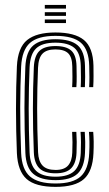

<svg xmlns="http://www.w3.org/2000/svg" viewBox="-20 -737 434 765"><path d="M201.5 7.6Q121.3 7.6 85.9 -23.9Q50.6 -55.5 47.3 -127.1Q45.4 -171.2 44.6 -215.4Q43.7 -259.6 43.7 -303.2Q43.7 -346.8 44.6 -389.2Q45.4 -431.6 47.3 -472.3Q50.9 -547.6 88.3 -577.6Q125.7 -607.6 200.7 -607.6Q277.8 -607.6 314.2 -577.8Q350.7 -547.9 352.4 -475.3Q352.7 -457.3 352.7 -434.3Q352.7 -411.3 351.4 -389.9H335.3Q336.4 -407.7 336.3 -429Q336.2 -450.4 335.5 -474.9Q333.9 -538.8 302.6 -566.5Q271.3 -594.1 200.7 -594.1Q130.9 -594.1 99.1 -565.7Q67.4 -537.2 64.2 -471.4Q62.5 -433.8 61.6 -393.3Q60.6 -352.8 60.5 -309.6Q60.4 -266.5 61.4 -220.9Q62.3 -175.2 64.2 -127.2Q67.1 -61.8 99.6 -33.8Q132.1 -5.9 201.5 -5.9Q270.7 -5.9 301.7 -34.2Q332.7 -62.6 335.5 -126.9Q336.8 -151.5 336.4 -172.5Q336 -193.6 334.5 -211.5H351.4Q352.9 -194.1 353.3 -172.8Q353.6 -151.5 352.4 -126.3Q349.3 -54.6 314.3 -23.5Q279.2 7.6 201.5 7.6ZM201.5 -19.3Q141.4 -19.3 112.5 -44.4Q83.5 -69.5 81.1 -128Q79.2 -175.9 78.3 -220.5Q77.4 -265.2 77.4 -307.4Q77.5 -349.6 78.4 -390.1Q79.4 -430.7 81 -470.3Q83.7 -531.3 112.7 -556Q141.8 -580.7 200.7 -580.7Q261.5 -580.7 289.4 -556.5Q317.4 -532.2 318.6 -474.3Q319.2 -451.3 319.3 -430.7Q319.3 -410.1 318.2 -389.9H301.6Q302.7 -408 302.5 -429.5Q302.4 -451.1 301.8 -474Q300.8 -525.6 276.1 -546.3Q251.3 -567 200.7 -567Q148 -567 124.2 -544.3Q100.4 -521.6 97.9 -469.5Q96.2 -428.1 95.3 -387.3Q94.4 -346.6 94.3 -304.9Q94.2 -263.2 95.2 -219.7Q96.1 -176.1 97.9 -129.2Q100.1 -78.7 124.4 -55.8Q148.6 -33 201.5 -33Q252 -33 275.8 -55.3Q299.6 -77.7 301.8 -127.6Q302.8 -149.3 302.6 -169.9Q302.5 -190.6 300.9 -211.5H317.7Q319.1 -191.9 319.5 -172.2Q319.8 -152.5 318.6 -127.2Q316.2 -70.7 289 -45Q261.7 -19.3 201.5 -19.3ZM201.5 -46.5Q156.8 -46.5 136.7 -66.8Q116.6 -87.2 114.8 -129.8Q112.9 -177.8 112 -220.7Q111.1 -263.6 111.1 -304.1Q111.1 -344.5 112 -385.1Q112.9 -425.7 114.8 -469.2Q116.9 -514.4 136.9 -534Q156.9 -553.5 200.7 -553.5Q244.3 -553.5 264.2 -535.2Q284.1 -516.9 284.9 -472.9Q285.3 -455.9 285.5 -433.6Q285.8 -411.2 284.3 -389.9H267.4Q268.8 -411.4 268.6 -431.7Q268.4 -451.9 268 -472.7Q267.5 -508.7 251.9 -524.4Q236.2 -540.1 200.7 -540.1Q165.6 -540.1 149.4 -523.2Q133.2 -506.4 131.5 -466.9Q129.8 -425.7 128.9 -385.7Q128 -345.8 128 -305Q128 -264.2 128.9 -221.1Q129.8 -178 131.7 -130.6Q133.1 -94.9 149.5 -77.4Q165.9 -59.9 201.5 -59.9Q235.9 -59.9 251.4 -77.7Q266.9 -95.5 268 -129.1Q268.9 -151 268.8 -170.9Q268.6 -190.9 267.4 -211.5H284.2Q285.4 -192.8 285.7 -171.6Q285.9 -150.5 284.9 -128.6Q283.3 -86.8 263.7 -66.6Q244.2 -46.5 201.5 -46.5ZM158.5 -702.8V-717.3H242.9V-702.8ZM158.5 -645V-659.5H242.9V-645ZM158.5 -673.9V-688.4H242.9V-673.9Z"/></svg>

Font: Big Shoulders Inline Text SC Thin
Style: Regular
Weight: 100
Designer: Patric King
Foundry: XO Type Co
Version: Version 2.002